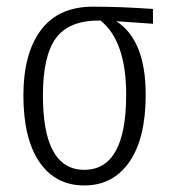

<svg xmlns="http://www.w3.org/2000/svg" viewBox="-20 -550 516 581"><path d="M442.9 -522.9V-478L332 -485.8Q420.9 -428.7 420.9 -263.2Q420.9 -131.8 371.6 -60.3Q322.3 11.2 234.9 11.2Q147.9 11.2 99.4 -59.6Q50.8 -130.4 50.8 -261.2Q50.8 -388.2 103.8 -459Q156.7 -529.8 261.2 -529.8Q346.2 -529.8 442.9 -522.9ZM361.8 -263.2Q361.8 -425.8 284.2 -487.8H280.8Q188.5 -488.3 149.2 -434.6Q109.9 -380.9 109.9 -261.2Q109.9 -36.1 234.9 -36.1Q361.8 -36.1 361.8 -263.2Z"/></svg>

Font: Fira Sans Compressed Light
Style: Regular
Weight: 300
Width: 1
Designer: Carrois Corporate & Edenspiekermann AG
Foundry: Carrois Corporate GbR & Edenspiekermann AG
Version: Version 4.203;PS 004.203;hotconv 1.0.88;makeotf.lib2.5.64775